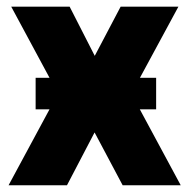

<svg xmlns="http://www.w3.org/2000/svg" viewBox="-20 -548 555 568"><path d="M441.9 -224.6H393.6L514.6 0H342.8L259.8 -156.2L178.2 0H5.4L126.5 -224.6H85.4V-317.9H126.5L13.2 -528.3H186L260.3 -382.8L336.9 -528.3H507.8L394 -317.9H441.9Z"/></svg>

Font: Sadagaat-English
Style: Regular
Weight: 900
Designer: Ahmed alsheikh
Foundry: Ahmed alsheikh Design
Version: Version 2.137;January 17, 2018;FontCreator 11.0.0.2408 64-bi